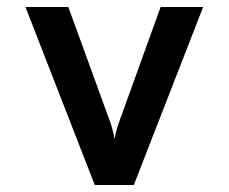

<svg xmlns="http://www.w3.org/2000/svg" viewBox="-20 -531 656 551"><path d="M252 0 53 -511H176L294 -187Q298.5 -175 302 -162.5Q305.5 -150 309 -132Q312 -150 315.8 -162.5Q319.5 -175 324 -187L441 -511H563L364 0Z"/></svg>

Font: Overpass Mono
Style: Bold
Weight: 700
Monospace: yes
Designer: Delve Withrington, Dave Bailey
Foundry: Delve Fonts LLC
Version: Version 4.000